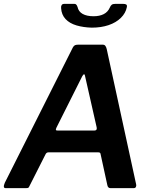

<svg xmlns="http://www.w3.org/2000/svg" viewBox="-21 -973 797 993"><path d="M8 0Q0 0 -1 -7Q-2 -14 4 -28L356 -728Q361 -737 367.5 -739.5Q374 -742 384 -742H510Q520 -742 524.5 -735Q529 -728 531 -719L683 -20Q685 -13 682 -6.5Q679 0 671 0H550Q537 0 534 -16L499 -177Q498 -185 488 -185H229Q219 -185 214 -174L130 -8Q128 -3 124.5 -1.5Q121 0 113 0H8ZM468 -298Q482 -298 479 -314L419 -579Q418 -589 413.5 -588.5Q409 -588 404 -578L271 -313Q267 -304 268 -301Q269 -298 276 -298ZM454 -830Q411 -831 375 -841.5Q339 -852 318 -874.5Q297 -897 295 -931Q294 -941 298 -947Q302 -953 312 -953H358Q368 -954 372.5 -950Q377 -946 380 -937Q385 -913 406.5 -901Q428 -889 463 -889Q494 -889 515.5 -900Q537 -911 547 -934Q551 -944 557 -948.5Q563 -953 575 -953H616Q627 -953 632 -949.5Q637 -946 635 -936Q629 -905 604 -880.5Q579 -856 540.5 -843Q502 -830 454 -830Z"/></svg>

Font: Libre Franklin SemiBold
Style: Italic
Weight: 600
Italic angle: -8°
Designer: Pablo Impallari, Rodrigo Fuenzalida, Nhung Nguyen
Foundry: Impallari Type
Version: Version 3.000